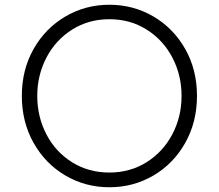

<svg xmlns="http://www.w3.org/2000/svg" viewBox="-20 -777 921 809"><path d="M72 -373Q72 -483 121.5 -570.5Q171 -658 255.5 -707.5Q340 -757 441 -757Q542 -757 626.5 -707.5Q711 -658 760.5 -570.5Q810 -483 810 -373Q810 -263 760.5 -175Q711 -87 626.5 -37.5Q542 12 441 12Q340 12 255.5 -37.5Q171 -87 121.5 -175Q72 -263 72 -373ZM441 -50Q528 -50 597.5 -93.5Q667 -137 706 -211Q745 -285 745 -373Q745 -460 706.5 -534Q668 -608 598.5 -652Q529 -696 441 -696Q353 -696 283.5 -652Q214 -608 175.5 -534Q137 -460 137 -373Q137 -285 175.5 -211Q214 -137 283.5 -93.5Q353 -50 441 -50Z"/></svg>

Font: Evergrow Sans
Style: Light
Weight: 300
Foundry: 10Web
Version: Version 1.000